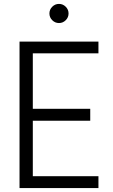

<svg xmlns="http://www.w3.org/2000/svg" viewBox="-20 -963 581 983"><path d="M316.5 -859.5Q302 -845 282 -845Q262 -845 247.5 -859.5Q233 -874 233 -894Q233 -914 247.5 -928.5Q262 -943 282 -943Q302 -943 316.5 -928.5Q331 -914 331 -894Q331 -874 316.5 -859.5ZM484 -690H148V-406H442V-345H148V-61H484V0H80V-750H484Z"/></svg>

Font: Orkney Light
Style: Regular
Weight: 300
Designer: Samuel Oakes and Alfredo Marco Pradil
Foundry: Alfredo Marco Pradil
Version: 1.0; ttfautohint (v1.5)